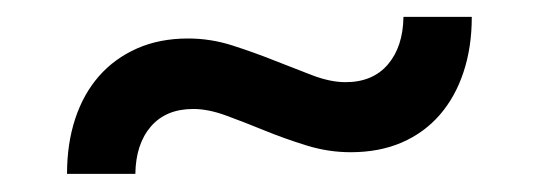

<svg xmlns="http://www.w3.org/2000/svg" viewBox="-20 -406 620 222"><path d="M379.5 -311Q411 -311 428.5 -331.5Q446 -352 446.5 -386.5H525.5Q525.5 -351.5 516 -322.8Q506.5 -294 488.5 -273.2Q470.5 -252.5 444.5 -241.2Q418.5 -230 385.5 -230Q359.5 -230 334.5 -237.8Q309.5 -245.5 286.2 -255Q263 -264.5 242 -272.2Q221 -280 203.5 -280Q172 -280 154.5 -259.8Q137 -239.5 136.5 -205H57.5Q57.5 -240 67 -268.8Q76.5 -297.5 94.5 -318Q112.5 -338.5 138.5 -350Q164.5 -361.5 197.5 -361.5Q223.5 -361.5 248.5 -353.5Q273.5 -345.5 296.8 -336.2Q320 -327 341 -319Q362 -311 379.5 -311Z"/></svg>

Font: Lato 2
Style: Regular
Weight: 500
Designer: Lukasz Dziedzic with Adam Twardoch and Botio Nikoltchev
Foundry: tyPoland Lukasz Dziedzic
Version: Version 2.015; 2015-08-06; http://www.latofonts.com/